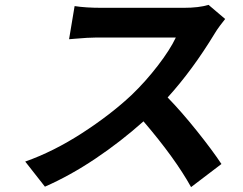

<svg xmlns="http://www.w3.org/2000/svg" viewBox="-20 -726 996 788"><path d="M835.9 -706 904.1 -648.1Q896 -638.5 882.5 -620.2Q869 -601.9 861.5 -589.1Q769.9 -438.2 668 -326Q724.4 -268.1 788.4 -188.2Q852.3 -108.3 888.8 -52.9L764.2 41.9Q698.5 -76.7 568.9 -228Q475.9 -144.9 371.6 -74.9Q267.4 -5 164.4 40.1L83.5 -62.9Q199.2 -103.7 316.6 -179.5Q433.9 -255.3 521 -337Q577.4 -391.3 627.5 -456.3Q677.6 -521.3 701.7 -572.1H377.8Q360.1 -572.1 336.6 -570.7Q313.2 -569.2 291.4 -567.3Q269.5 -565.3 263.5 -565L286.2 -701Q332 -693.9 397.7 -693.9H734Q796.2 -693.9 835.9 -706Z"/></svg>

Font: Karasuma Gothic
Style: Bold Italic
Weight: 700
Italic angle: 9.39998°
Designer: Rasmus Andersson / Ryoko Nishizuka
Foundry: Genbu
Version: Version 1.00